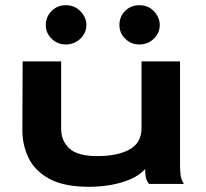

<svg xmlns="http://www.w3.org/2000/svg" viewBox="-20 -707 790 738"><path d="M323 11Q226 11 170 -19.5Q114 -50 90 -99.5Q66 -149 66 -206L67 -471H215V-212Q215 -166 246.5 -136.5Q278 -107 354 -107Q432 -107 478 -132.5Q524 -158 524 -215V-471H672V-74Q672 -53 674 -35Q676 -17 687 0H553Q543 -12 540.5 -26Q538 -40 538 -57Q516 -33 481 -18Q446 -3 405 4Q364 11 323 11ZM233 -536Q201 -536 178.5 -558Q156 -580 156 -611Q156 -642 178 -664.5Q200 -687 233 -687Q267 -687 289.5 -663.5Q312 -640 312 -611Q312 -580 288.5 -558Q265 -536 233 -536ZM516 -536Q484 -536 461.5 -558Q439 -580 439 -611Q439 -643 461 -665Q483 -687 516 -687Q550 -687 572 -663.5Q594 -640 594 -611Q594 -580 571 -558Q548 -536 516 -536Z"/></svg>

Font: Inconsolata ExtraExpanded Black
Style: Regular
Weight: 900
Width: 8
Monospace: yes
Designer: Raph Levien, Cyreal, Brenton Simpson
Foundry: Raph Levien, Cyreal, Google
Version: Version 3.001; ttfautohint (v1.8.2.53-6de2)